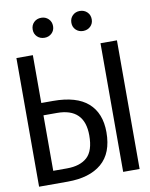

<svg xmlns="http://www.w3.org/2000/svg" viewBox="-95 -944 789 1012"><g transform="rotate(-10 300.0 -437.5)"><path d="M119 -688.5V-432.5H182Q307.5 -432.5 369 -378Q430.5 -323.5 430.5 -221.5Q430.5 -109.5 366 -54.8Q301.5 0 184 0H31V-688.5ZM191.5 -366.5H119V-69.5H192.5Q263 -69.5 300.8 -103.8Q338.5 -138 338.5 -220.5Q338.5 -366.5 191.5 -366.5ZM569 -688.5V0H481V-688.5ZM196.5 -768Q172.5 -768 157 -783Q141.5 -798 141.5 -821Q141.5 -844.5 157 -859.8Q172.5 -875 196.5 -875Q219 -875 234.8 -859.8Q250.5 -844.5 250.5 -821Q250.5 -798 234.8 -783Q219 -768 196.5 -768ZM402.5 -768Q379.5 -768 364 -783Q348.5 -798 348.5 -821Q348.5 -844.5 364 -859.8Q379.5 -875 402.5 -875Q426 -875 441.8 -859.8Q457.5 -844.5 457.5 -821Q457.5 -798 441.8 -783Q426 -768 402.5 -768Z"/></g></svg>

Font: Fast_Mono
Style: Regular
Weight: 400
Monospace: yes
Designer: Carrois Corporate, Edenspiekermann AG, Nikita Prokopov
Foundry: Carrois Corporate, Edenspiekermann AG, Nikita Prokopov
Version: Version 5.002